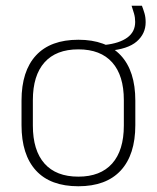

<svg xmlns="http://www.w3.org/2000/svg" viewBox="-20 -637 546 669"><path d="M253 12Q155.5 12 105.2 -43Q55 -98 55 -201V-286.5Q55 -389.5 105.5 -444Q156 -498.5 253 -498.5Q350 -498.5 400.8 -444Q451.5 -389.5 451.5 -286.5V-201Q451.5 -98 400.8 -43Q350 12 253 12ZM253 -21.5Q330 -21.5 370.8 -67.2Q411.5 -113 411.5 -199.5V-288Q411.5 -374 371 -419.5Q330.5 -465 253 -465Q175.5 -465 135 -419.5Q94.5 -374 94.5 -288V-199.5Q94.5 -113 135 -67.2Q175.5 -21.5 253 -21.5ZM358 -460 345.5 -480.5Q396 -486 423.5 -506Q451 -526 451 -560.5Q451 -576 447 -589.8Q443 -603.5 438.5 -617H474.5Q479.5 -604 483.5 -590.5Q487.5 -577 487.5 -559.5Q487.5 -519.5 456.5 -492.5Q425.5 -465.5 358 -460Z"/></svg>

Font: Anek Latin ExtraLight
Style: Regular
Weight: 250
Designer: Yesha Goshar
Foundry: Ek Type
Version: Version 1.003